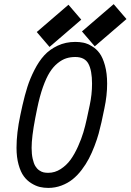

<svg xmlns="http://www.w3.org/2000/svg" viewBox="-20 -899 633 931"><path d="M220.2 -671.4 158.2 -743.7 312 -876 374 -803.7ZM439.5 -674.3 377.4 -746.6 531.2 -878.9 593.3 -806.6ZM426.3 -493.2Q426.3 -557.1 408.7 -589.8Q391.1 -622.6 345.2 -622.6Q321.3 -622.6 301.3 -616.2Q281.2 -609.9 260 -593Q238.8 -576.2 221.4 -548.8Q204.1 -521.5 188.2 -476.8Q172.4 -432.1 160.2 -372.6L150.9 -326.2Q133.3 -234.4 133.3 -182.1Q133.3 -151.9 138.4 -129.2Q143.6 -106.4 151.1 -93.8Q158.7 -81.1 169.9 -73.2Q181.2 -65.4 191.4 -63.2Q201.7 -61 213.9 -61Q246.1 -61 274.4 -79.3Q302.7 -97.7 322.3 -124.8Q341.8 -151.9 358.4 -189Q375 -226.1 384.3 -257.6Q393.6 -289.1 400.9 -322.8L415 -388.7Q426.3 -440.9 426.3 -493.2ZM345.2 -695.8Q366.2 -695.8 385 -691.9Q403.8 -688 425.8 -674.8Q447.8 -661.6 463.1 -640.6Q478.5 -619.6 489 -581.5Q499.5 -543.5 499.5 -493.2Q499.5 -436 486.3 -374L472.2 -307.1Q465.8 -278.3 458.3 -251Q450.7 -223.6 438.2 -190.9Q425.8 -158.2 411.1 -130.1Q396.5 -102.1 376 -75.2Q355.5 -48.3 332 -29.5Q308.6 -10.7 278.1 0.7Q247.6 12.2 213.9 12.2Q192.9 12.2 173.1 7.6Q153.3 2.9 132.1 -10.3Q110.8 -23.4 95.5 -44.2Q80.1 -64.9 70.1 -100.6Q60.1 -136.2 60.1 -182.1Q60.1 -253.9 78.6 -340.8L88.9 -388.2Q100.1 -437.5 112.8 -477.5Q125.5 -517.6 147 -559.8Q168.5 -602.1 194.6 -630.6Q220.7 -659.2 259.5 -677.5Q298.3 -695.8 345.2 -695.8Z"/></svg>

Font: Anka/Coder Condensed
Style: Italic
Weight: 400
Width: 4
Italic angle: -12°
Monospace: yes
Version: Version 001.100